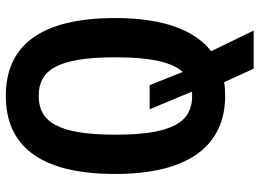

<svg xmlns="http://www.w3.org/2000/svg" viewBox="-136 -646 892 660"><g transform="rotate(-90 310.0 -316.0)"><path d="M347.5 -247.5H264.5L325 -102L310.5 -101.5C221 -101.5 177 -168 177 -365.5C177 -562.5 221 -629 310.5 -629C400 -629 443 -562.5 443 -365.5C443 -243 426.5 -171 392.5 -134ZM578 -365.5C578 -630 478 -742 310.5 -742C142.5 -742 42 -630 42 -365.5C42 -109.5 142.5 12 310.5 12C327 12 342.5 11 357.5 8.5L404 110H535L464 -36C537 -93 578 -202 578 -365.5Z"/></g></svg>

Font: Monaspace Neon SemiBold
Style: Regular
Weight: 600
Designer: Riley Cran & the Lettermatic Team
Foundry: Lettermatic
Version: Version 1.200 (Monaspace Neon)